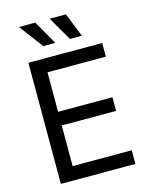

<svg xmlns="http://www.w3.org/2000/svg" viewBox="-136 -1028 873 1114"><g transform="rotate(-15 300.5 -471.0)"><path d="M87.9 0V-727.5H531.2V-645.5H180.7V-408.2H507.3V-326.2H180.7V-82H535.6V0ZM356.4 -798.8 273.4 -942.4H371.1L428.2 -798.8ZM196.3 -798.8 88.4 -942.4H186.5L268.6 -798.8Z"/></g></svg>

Font: Adwaita Sans
Style: Regular
Weight: 400
Designer: Rasmus Andersson
Foundry: rsms
Version: Version 4.001;git-9221beed3